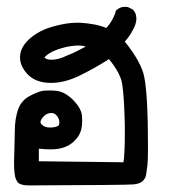

<svg xmlns="http://www.w3.org/2000/svg" viewBox="-20 -361 540 567"><path d="M406.2 -132.8Q417 -78.1 417 73.2Q417 112.3 415.5 125.5Q414.1 138.7 413.1 143.6Q411.1 159.2 409.2 163.1Q405.3 169.9 401.4 173.8Q393.6 181.6 374 183.6Q350.6 185.5 73.2 186.5Q68.4 186.5 63.5 186.5Q42 186.5 32.2 177.7L27.3 168.9Q21.5 156.2 21.5 118.2Q21.5 109.4 22.5 79.1Q23.4 48.8 23.9 20Q24.4 -8.8 32.2 -34.2Q41 -62.5 65.4 -76.2Q89.8 -89.8 106.4 -92.8Q115.2 -93.8 125.5 -93.8Q135.7 -93.8 147.5 -92.8Q172.9 -88.9 195.3 -66.4Q217.8 -43.9 221.7 -22.5Q222.7 -12.7 222.7 -2.9Q222.7 6.8 220.7 17.6Q216.8 39.1 198.7 56.2Q180.7 73.2 154.3 78.1Q143.6 80.1 128.9 80.1Q114.3 80.1 94.7 78.1V115.2L344.7 118.2Q348.6 90.8 348.6 38.1Q348.6 24.4 348.6 8.8Q346.7 -77.1 340.8 -113.3Q335.9 -144.5 301.8 -186.5Q255.9 -157.2 212.9 -136.7Q169.9 -116.2 130.9 -116.2Q84 -116.2 59.6 -143.6Q39.1 -167 39.1 -191.4Q39.1 -222.7 70.3 -249Q96.7 -271.5 136.7 -282.7Q176.8 -293.9 206.1 -293.9Q210.9 -293.9 215.8 -293.9Q264.6 -291 293.9 -278.3Q314.5 -300.8 323.2 -331.1L325.2 -332Q335 -340.8 348.6 -340.8Q356.4 -340.8 358.4 -339.8L372.1 -333Q379.9 -324.2 381.3 -317.4Q382.8 -310.5 382.8 -305.7Q382.8 -289.1 369.1 -266.6Q361.3 -252 348.6 -238.3Q398.4 -175.8 406.2 -132.8ZM153.3 9.8Q155.3 3.9 155.3 0Q155.3 -3.9 154.3 -6.8Q152.3 -15.6 144.5 -22.5Q139.6 -27.3 131.8 -27.3Q115.2 -27.3 103.5 -10.7Q99.6 -4.9 99.6 -1Q99.6 3.9 103.5 6.8Q111.3 15.6 127.9 15.6Q144.5 15.6 153.3 9.8ZM233.4 -223.6Q223.6 -226.6 212.4 -226.6Q201.2 -226.6 191.9 -225.1Q182.6 -223.6 176.8 -222.7Q134.8 -212.9 116.2 -196.3Q112.3 -193.4 111.3 -191.4Q111.3 -191.4 113.3 -189.5Q119.1 -184.6 131.8 -184.6Q153.3 -184.6 178.7 -197.3Q196.3 -204.1 210 -211.4Q223.6 -218.8 233.4 -223.6Z"/></svg>

Font: JasonHandwriting2
Style: SemiBold
Weight: 600
Version: Version 1.04.7